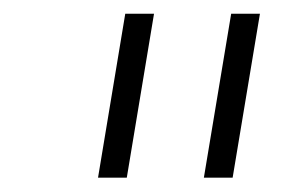

<svg xmlns="http://www.w3.org/2000/svg" viewBox="-20 -747 402 275"><path d="M200.6 -727.3 161.6 -492.5H120.4L159.4 -727.3ZM352.3 -727.3 313.2 -492.5H272L311.1 -727.3Z"/></svg>

Font: Inter UI Extra Light
Style: Italic
Weight: 200
Italic angle: -9.39999°
Designer: Rasmus Andersson
Foundry: rsms
Version: 3.2;8d6f07862